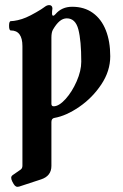

<svg xmlns="http://www.w3.org/2000/svg" viewBox="-20 -451 477 744"><path d="M54.2 272Q51.8 272.9 47.9 272.9Q42 272.9 37.6 268.3Q33.2 263.7 27.8 252.9Q23.4 244.1 23.4 237.8Q23.4 231.4 29.8 227.1L60.1 206.1Q66.9 201.2 66.9 190.9V-272Q66.9 -333 22 -333Q15.1 -333 15.1 -351.1Q15.1 -369.1 22 -369.1Q32.2 -369.1 48.8 -372.8Q65.4 -376.5 81.1 -383.3Q97.2 -390.1 120.1 -403.3Q143.1 -416.5 150.4 -422.4Q156.7 -427.2 161.1 -429.2Q165.5 -431.2 170.9 -431.2Q176.8 -431.2 179.9 -427.7Q183.1 -424.3 183.1 -418Q181.6 -408.7 181.6 -399.4Q181.6 -390.1 186 -390.1Q189.9 -390.1 194.8 -396Q219.2 -424.8 259.8 -424.8Q306.6 -424.8 339.8 -400.9Q373 -377 390.1 -333.7Q407.2 -290.5 407.2 -232.9Q407.2 -175.8 372.6 -123.8Q337.9 -71.8 287.1 -36.9Q236.3 -2 190.9 5.9Q179.2 7.8 179.2 22V191.9Q179.2 231 139.2 244.1ZM294.9 -211.9Q294.9 -293.5 283.7 -336.7Q272.5 -379.9 238.8 -379.9Q224.1 -379.9 210.9 -368.9Q197.8 -357.9 185.1 -335.9Q179.2 -325.7 179.2 -305.2V-48.8Q179.2 -39.1 188 -39.1Q208.5 -39.1 233.9 -67.1Q259.3 -95.2 277.1 -136Q294.9 -176.8 294.9 -211.9Z"/></svg>

Font: JuniusX
Style: Bold
Weight: 700
Designer: Peter S. Baker
Foundry: Briery Creek Software
Version: Version 1.004